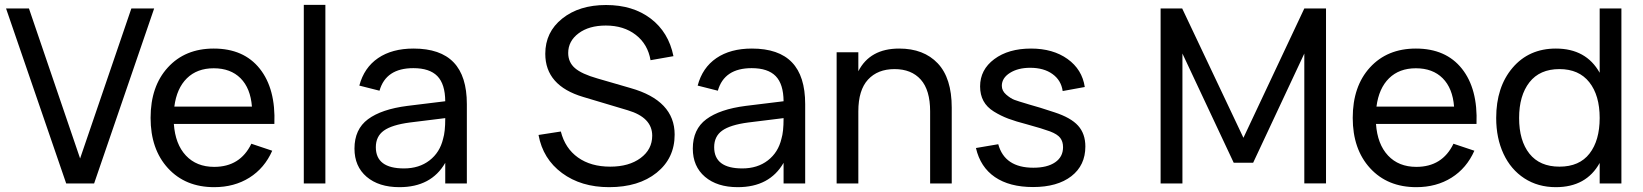

<svg xmlns="http://www.w3.org/2000/svg" viewBox="-20 -755 6761 790"><path d="M367.2 0H252.4L4.9 -720.2H99.1L309.6 -103L520.5 -720.2H614.3Z M861.3 -68.4Q968.3 -68.4 1014.2 -163.6L1100.1 -134.8Q1068.4 -63 1006.1 -23.9Q943.8 15.1 861.3 15.1Q742.7 15.1 671.1 -63Q599.6 -141.1 599.6 -270Q599.6 -399.9 670.7 -477.5Q741.7 -555.2 859.4 -555.2Q982.9 -555.2 1048.8 -472.4Q1114.7 -389.6 1108.9 -245.1H695.3Q701.2 -161.6 744.9 -115Q788.6 -68.4 861.3 -68.4ZM697.3 -316.4H1016.6Q1010.7 -392.1 969.7 -433.1Q928.7 -474.1 859.4 -474.1Q791 -474.1 749 -432.9Q707 -391.6 697.3 -316.4Z M1318.8 0H1230V-734.9H1318.8Z M1681.6 -555.2Q1792 -555.2 1846.4 -498.5Q1900.9 -441.9 1900.9 -326.7V0H1812V-85Q1754.4 15.1 1623.5 15.1Q1538.6 15.1 1488.5 -27.6Q1438.5 -70.3 1438.5 -143.6Q1438.5 -223.1 1494.1 -264.4Q1549.8 -305.7 1656.2 -319.3L1812 -338.4Q1811.5 -409.2 1779.5 -441.9Q1747.6 -474.6 1680.7 -474.6Q1567.9 -474.6 1541.5 -381.8L1458.5 -402.8Q1478 -476.6 1535.6 -515.9Q1593.3 -555.2 1681.6 -555.2ZM1812 -269 1666.5 -251Q1592.3 -241.2 1559.3 -217.5Q1526.4 -193.8 1526.4 -149.4Q1526.4 -62 1642.1 -62Q1704.6 -62 1747.3 -95Q1790 -127.9 1803.2 -184.1Q1812 -212.4 1812 -267.6Z M2486.3 15.1Q2371.1 15.1 2292.5 -43Q2213.9 -101.1 2195.8 -199.7L2287.6 -213.9Q2305.2 -144.5 2358.2 -106.9Q2411.1 -69.3 2490.7 -69.3Q2567.9 -69.3 2615.7 -104.7Q2663.6 -140.1 2663.6 -196.8Q2663.6 -271.5 2563 -301.3L2379.9 -356Q2223.6 -402.3 2223.6 -533.7Q2223.6 -623 2293.5 -678.7Q2363.3 -734.4 2473.6 -734.4Q2584 -734.4 2657.5 -678.5Q2731 -622.6 2751 -523.9L2656.7 -507.3Q2645.5 -573.2 2595.9 -611.6Q2546.4 -649.9 2472.7 -649.9Q2403.3 -649.9 2360.6 -617.9Q2317.9 -585.9 2317.9 -537.1Q2317.9 -499 2345.5 -474.9Q2373 -450.7 2438.5 -432.1L2574.7 -392.6Q2755.9 -341.3 2755.9 -201.2Q2755.9 -104 2681.9 -44.4Q2607.9 15.1 2486.3 15.1Z M3073.7 -555.2Q3184.1 -555.2 3238.5 -498.5Q3293 -441.9 3293 -326.7V0H3204.1V-85Q3146.5 15.1 3015.6 15.1Q2930.7 15.1 2880.6 -27.6Q2830.6 -70.3 2830.6 -143.6Q2830.6 -223.1 2886.2 -264.4Q2941.9 -305.7 3048.3 -319.3L3204.1 -338.4Q3203.6 -409.2 3171.6 -441.9Q3139.6 -474.6 3072.8 -474.6Q2960 -474.6 2933.6 -381.8L2850.6 -402.8Q2870.1 -476.6 2927.7 -515.9Q2985.4 -555.2 3073.7 -555.2ZM3204.1 -269 3058.6 -251Q2984.4 -241.2 2951.4 -217.5Q2918.5 -193.8 2918.5 -149.4Q2918.5 -62 3034.2 -62Q3096.7 -62 3139.4 -95Q3182.1 -127.9 3195.3 -184.1Q3204.1 -212.4 3204.1 -267.6Z M3807.1 0V-296.9Q3807.1 -384.3 3768.6 -427.5Q3730 -470.7 3660.6 -470.7Q3591.3 -470.7 3551.5 -427.5Q3511.7 -384.3 3511.7 -296.9V0H3422.4V-540H3511.7V-461.9Q3559.6 -555.2 3679.7 -555.2Q3780.8 -555.2 3838.4 -494.4Q3896 -433.6 3896 -312V0Z M4230.5 14.6Q4133.8 14.6 4073.7 -26.4Q4013.7 -67.4 3995.6 -146L4087.4 -161.6Q4113.8 -64.9 4231.9 -64.9Q4289.1 -64.9 4321.5 -87.2Q4354 -109.4 4354 -149.4Q4354 -172.4 4342.5 -187.5Q4331.1 -202.6 4300.3 -214.4Q4268.6 -226.1 4206.1 -243.2Q4159.2 -255.4 4128.7 -266.8Q4098.1 -278.3 4069.3 -296.1Q4040.5 -314 4026.6 -339.6Q4012.7 -365.2 4012.7 -399.4Q4012.7 -468.3 4071 -511.7Q4129.4 -555.2 4222.2 -555.2Q4312.5 -555.2 4372.6 -512.2Q4432.6 -469.2 4443.4 -397L4352.5 -380.4Q4346.2 -424.8 4310.5 -450.4Q4274.9 -476.1 4218.8 -476.1Q4168.9 -476.1 4135.5 -455.1Q4102.1 -434.1 4102.1 -401.9Q4102.1 -381.3 4120.1 -365.7Q4138.2 -350.1 4153.8 -344.2Q4169.4 -338.4 4204.6 -328.1Q4210.9 -326.2 4213.9 -325.2Q4253.9 -314.5 4318.4 -293Q4386.2 -271 4416 -237.8Q4445.8 -204.6 4445.8 -152.3Q4445.8 -74.7 4388.2 -30Q4330.6 14.6 4230.5 14.6Z M4845.2 0H4755.4V-720.2H4844.2L5096.2 -188L5346.7 -720.2H5436V-0.5H5346.7V-534.7L5136.2 -85.4H5056.2L4845.2 -534.7Z M5807.6 -68.4Q5914.6 -68.4 5960.4 -163.6L6046.4 -134.8Q6014.6 -63 5952.4 -23.9Q5890.1 15.1 5807.6 15.1Q5689 15.1 5617.4 -63Q5545.9 -141.1 5545.9 -270Q5545.9 -399.9 5616.9 -477.5Q5688 -555.2 5805.7 -555.2Q5929.2 -555.2 5995.1 -472.4Q6061 -389.6 6055.2 -245.1H5641.6Q5647.5 -161.6 5691.2 -115Q5734.9 -68.4 5807.6 -68.4ZM5643.6 -316.4H5962.9Q5957 -392.1 5916 -433.1Q5875 -474.1 5805.7 -474.1Q5737.3 -474.1 5695.3 -432.9Q5653.3 -391.6 5643.6 -316.4Z M6562 -720.2H6651.4V0H6562V-84.5Q6506.8 15.1 6381.8 15.1Q6308.1 15.1 6252.2 -21.2Q6196.3 -57.6 6166.3 -122.1Q6136.2 -186.5 6136.2 -269.5Q6136.2 -397 6203.6 -476.1Q6271 -555.2 6381.8 -555.2Q6506.3 -555.2 6562 -455.6ZM6396.5 -470.7Q6315.4 -470.7 6272.9 -416.3Q6230.5 -361.8 6230.5 -269.5Q6230.5 -176.3 6272.9 -122.8Q6315.4 -69.3 6396.5 -69.3Q6478.5 -69.3 6520.3 -123.3Q6562 -177.2 6562 -269.5Q6562 -362.8 6519.3 -416.7Q6476.6 -470.7 6396.5 -470.7Z"/></svg>

Font: Vela Sans Med
Style: Regular
Weight: 500
Designer: Principal design: Mikhail Sharanda - project Manrope.
Design modification: Ravid Balaliev
Foundry: Mikhail Sharanda
Version: Version 1.001